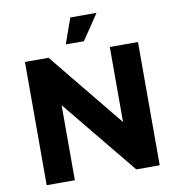

<svg xmlns="http://www.w3.org/2000/svg" viewBox="-95 -987 999 1074"><g transform="rotate(-10 404.0 -450.5)"><path d="M83 0V-700H217L565 -274V-700H725V0H592L243 -426V0ZM325 -757 376 -901H525L428 -757Z"/></g></svg>

Font: Montserrat Z
Style: Bold
Weight: 700
Designer: Julieta Ulanovsky
Foundry: Julieta Ulanovsky
Version: Version 8.000